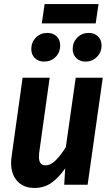

<svg xmlns="http://www.w3.org/2000/svg" viewBox="-20 -915 551 951"><path d="M35 -109Q35 -126 38 -144L92 -530H226L174 -158Q173 -151 173 -138Q173 -96 205 -96Q231 -96 256 -121Q281 -146 306 -186L355 -530H489L414 0H298L303 -81Q270 -34 234 -9Q198 16 151 16Q97 16 66 -17.5Q35 -51 35 -109ZM135 -672Q135 -706 158 -729Q181 -752 214 -752Q243 -752 260.5 -735Q278 -718 278 -690Q278 -655 255 -632.5Q232 -610 199 -610Q170 -610 152.5 -627.5Q135 -645 135 -672ZM340 -672Q340 -706 363 -729Q386 -752 419 -752Q448 -752 465.5 -734.5Q483 -717 483 -690Q483 -656 460 -633Q437 -610 404 -610Q375 -610 357.5 -627.5Q340 -645 340 -672ZM187 -799 201 -895H468L454 -799Z"/></svg>

Font: Fira Sans Condensed SemiBold
Style: Italic
Weight: 600
Width: 3
Italic angle: -8°
Designer: bBox Type GmbH & Carrois Corporate GbR & Edenspiekermann AG
Foundry: bBox Type GmbH & Carrois Corporate GbR & Edenspiekermann AG
Version: Version 4.301